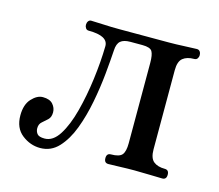

<svg xmlns="http://www.w3.org/2000/svg" viewBox="-72 -520 703 616"><g transform="rotate(15 280.0 -211.5)"><path d="M107 7Q74 7 46.5 -14.5Q19 -36 19 -78Q19 -114 37 -133.5Q55 -153 74 -153Q97 -153 107.5 -141Q118 -129 118 -114Q118 -98 109 -89.5Q100 -81 91 -73.5Q82 -66 82 -52Q82 -42 88 -34Q94 -26 113 -26Q141 -26 161.5 -58.5Q182 -91 195.5 -142.5Q209 -194 216.5 -252Q224 -310 225 -362Q226 -397 160 -397Q154 -397 150.5 -402Q147 -407 147 -413Q147 -420 150.5 -425Q154 -430 160 -430Q171 -430 199 -428.5Q227 -427 255 -427H418Q442 -427 471.5 -428.5Q501 -430 511 -430Q518 -430 521.5 -425Q525 -420 525 -413Q525 -407 521.5 -402Q518 -397 511 -397Q487 -397 473.5 -386Q460 -375 460 -346V-83Q460 -54 473.5 -43Q487 -32 511 -32Q525 -32 525 -16Q525 0 511 0Q501 0 471.5 -1Q442 -2 418 -2Q395 -2 369 -1Q343 0 332 0Q318 0 318 -16Q318 -32 332 -32Q360 -32 369 -43Q378 -54 378 -81V-348Q378 -375 371.5 -386Q365 -397 339 -397H299Q277 -397 266.5 -388Q256 -379 255 -357Q253 -324 248.5 -277.5Q244 -231 234.5 -181.5Q225 -132 209 -89.5Q193 -47 168 -20Q143 7 107 7Z"/></g></svg>

Font: TsukuhouMincho
Style: Regular
Weight: 400
Designer: Iose
Foundry: Typographish
Version: Version 1.001; ttfautohint (v1.8.3)